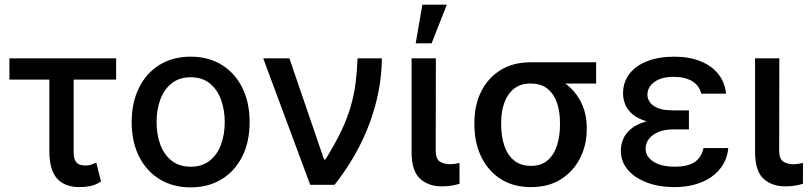

<svg xmlns="http://www.w3.org/2000/svg" viewBox="-20 -797 3487 828"><path d="M480.8 -545.5V-453.8H20.6V-545.5ZM192.8 -545.5H297.6V-143.1Q297.6 -115.1 305.4 -102.5Q313.2 -89.8 325.1 -86.5Q337 -83.1 349.4 -83.1Q363.6 -83.1 375 -87.4Q386.4 -91.6 395.2 -95.9L415.5 -14.2Q391.3 1.1 369.5 5.5Q347.7 9.9 322.4 9.9Q259.6 9.9 226.2 -27Q192.8 -63.9 192.8 -146.3Z M802.2 11Q725.5 11 668.3 -24.1Q611.2 -59.3 579.5 -122.5Q547.9 -185.7 547.9 -270.2Q547.9 -355.1 579.5 -418.7Q611.2 -482.2 668.3 -517.4Q725.5 -552.6 802.2 -552.6Q878.9 -552.6 936.1 -517.4Q993.3 -482.2 1024.9 -418.7Q1056.5 -355.1 1056.5 -270.2Q1056.5 -185.7 1024.9 -122.5Q993.3 -59.3 936.1 -24.1Q878.9 11 802.2 11ZM802.6 -78.1Q852.3 -78.1 884.9 -104.4Q917.6 -130.7 933.4 -174.4Q949.2 -218 949.2 -270.6Q949.2 -322.8 933.4 -366.7Q917.6 -410.5 884.9 -437.1Q852.3 -463.8 802.6 -463.8Q752.5 -463.8 719.6 -437.1Q686.8 -410.5 671 -366.7Q655.2 -322.8 655.2 -270.6Q655.2 -218 671 -174.4Q686.8 -130.7 719.6 -104.4Q752.5 -78.1 802.6 -78.1Z M1317.8 0 1115.1 -545.5H1228L1377.5 -109H1383.2Q1424.4 -175.1 1450.8 -230.3Q1477.3 -285.5 1492 -336.1Q1506.7 -386.7 1513.3 -437.5Q1519.9 -488.3 1522 -545.5H1626.8Q1625.7 -406.6 1574.4 -267Q1523.1 -127.5 1422.9 0Z M1755 -545.5H1859.7L1859 -147Q1859.4 -110.4 1877.7 -99.6Q1896 -88.8 1920.1 -88.8Q1931.8 -88.8 1943.7 -90.9Q1955.6 -93 1961.6 -94.5V-4.6Q1948.5 -0.4 1929.2 3.2Q1909.8 6.7 1884.6 6.7Q1827.4 6.7 1791.2 -26.6Q1755 -60 1755 -141ZM1772.7 -610.1 1801.5 -777H1907L1841.3 -610.1Z M2025.9 -258.5V-269.9Q2025.9 -343 2054.7 -401.6Q2083.5 -460.2 2137.8 -494.3Q2192.1 -528.4 2268.8 -528.4Q2283 -525.2 2295.3 -513.7Q2307.5 -502.1 2323.9 -488.5Q2340.2 -474.8 2366.5 -465.2Q2408.4 -448.9 2440.9 -417.6Q2473.4 -386.4 2491.8 -343.2Q2510.3 -300.1 2510.3 -248.6V-238.6Q2510.3 -172.6 2482.1 -115.9Q2453.8 -59.3 2400.2 -24.7Q2346.6 9.9 2270.2 9.9Q2192.8 9.9 2138.3 -25.6Q2083.8 -61.1 2054.9 -121.8Q2025.9 -182.5 2025.9 -258.5ZM2141.3 -269.9V-258.5Q2141.3 -210.6 2154.3 -170.5Q2167.3 -130.3 2195.7 -106Q2224.1 -81.7 2270.2 -81.7Q2314.6 -81.7 2342.2 -106Q2369.7 -130.3 2382.3 -170.5Q2394.9 -210.6 2394.9 -258.5V-269.9Q2394.9 -314.6 2382.3 -352.6Q2369.7 -390.6 2341.8 -413.7Q2313.9 -436.8 2268.8 -436.8Q2223.7 -436.8 2195.7 -413.7Q2167.6 -390.6 2154.5 -352.6Q2141.3 -314.6 2141.3 -269.9ZM2550.8 -528.4V-436.8H2268.8V-528.4Z M2865.4 -284.8H2951V-239H2881.7Q2847.3 -239 2820.8 -228.3Q2794.4 -217.7 2779.3 -199Q2764.2 -180.4 2764.2 -155.5Q2764.2 -121.8 2797.9 -100Q2831.7 -78.1 2889.2 -78.1Q2945.7 -78.1 2975.5 -98Q3005.3 -117.9 3013.8 -158.4H3120.7Q3117.2 -119.3 3098.5 -88.1Q3079.9 -56.8 3049.2 -35Q3018.5 -13.1 2977.8 -1.6Q2937.1 9.9 2888.8 9.9Q2822.8 9.9 2770.4 -9.6Q2718 -29.1 2687.7 -64.6Q2657.3 -100.1 2657.3 -148.1Q2657.3 -172.2 2667.1 -196.4Q2676.8 -220.5 2700.1 -240.4Q2723.4 -260.3 2763.7 -272.5Q2804 -284.8 2865.4 -284.8ZM2951 -262.4H2865.4Q2806.5 -262.4 2767.8 -274.1Q2729 -285.9 2707 -304.9Q2685 -323.9 2676 -347.1Q2666.9 -370.4 2666.9 -393.1Q2666.9 -443.5 2695 -479.2Q2723 -514.9 2772.7 -533.7Q2822.4 -552.6 2887.8 -552.6Q2950.6 -552.6 2999.1 -533.6Q3047.6 -514.6 3076.7 -478.9Q3105.8 -443.2 3111.2 -393.1H3003.9Q2996.8 -426.8 2966.1 -446.2Q2935.4 -465.6 2885.3 -465.6Q2832.7 -465.6 2802.6 -443.9Q2772.4 -422.2 2772 -389.2Q2772.4 -358.3 2800.1 -339.7Q2827.8 -321 2881.7 -321H2951Z M3236.2 -545.5H3340.9L3340.2 -147Q3340.6 -110.4 3358.8 -99.6Q3377.1 -88.8 3401.3 -88.8Q3413 -88.8 3424.9 -90.9Q3436.8 -93 3442.8 -94.5V-4.6Q3429.7 -0.4 3410.3 3.2Q3391 6.7 3365.8 6.7Q3308.6 6.7 3272.4 -26.6Q3236.2 -60 3236.2 -141Z"/></svg>

Font: InterMG Medium
Style: Regular
Weight: 500
Designer: Rasmus Andersson
Foundry: rsms
Version: Version 3.019;December 26, 2023;FontCreator 15.0.0.2955 64-b